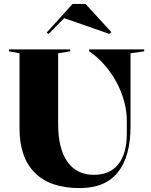

<svg xmlns="http://www.w3.org/2000/svg" viewBox="-20 -961 774 984"><path d="M388 3Q237 3 158.5 -75.5Q80 -154 80 -303V-688L26 -698V-708H340V-698L278 -688V-326Q278 -199 325.5 -132Q373 -65 461 -65Q543 -65 586.5 -119.5Q630 -174 630 -278V-343Q630 -391 616 -442.5Q602 -494 576 -541.5Q550 -589 514.5 -629.5Q479 -670 437 -698V-708H719V-698L649 -688V-313Q649 -160 584.5 -78.5Q520 3 388 3ZM229 -787 219 -794 352 -941H418L551 -796L541 -787L309 -868Z"/></svg>

Font: Kalnia SemiBold
Style: Regular
Weight: 600
Designer: Frida Medrano
Foundry: Frida Medrano
Version: Version 1.105